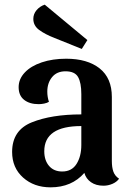

<svg xmlns="http://www.w3.org/2000/svg" viewBox="-20 -782 560 824"><path d="M197 22Q126 22 79 -20Q32 -62 32 -130Q32 -223 116.5 -257Q201 -291 329 -291V-378Q329 -427 315 -451.5Q301 -476 261 -476Q224 -476 203.5 -451Q183 -426 183 -389Q183 -366 190 -345Q182 -340 169.5 -337.5Q157 -335 146 -335Q107 -335 83.5 -353.5Q60 -372 60 -408Q60 -443 86.5 -471Q113 -499 159.5 -514.5Q206 -530 264 -530Q355 -530 407.5 -488.5Q460 -447 460 -366V-91Q460 -64 466.5 -45.5Q473 -27 491 -15Q481 -1 462.5 7Q444 15 424 15Q392 15 370.5 0Q349 -15 342 -40Q288 22 197 22ZM329 -160V-241Q170 -241 170 -133Q170 -94 190.5 -70Q211 -46 247 -46Q288 -46 308.5 -78.5Q329 -111 329 -160ZM123 -701Q123 -722 137 -738.5Q151 -755 172 -762L355 -610L331 -572L214 -619Q173 -635 148 -653.5Q123 -672 123 -701Z"/></svg>

Font: Sansita Medium
Style: Regular
Weight: 500
Designer: Pablo Cosgaya
Foundry: Omnibus-Type
Version: Version 1.006